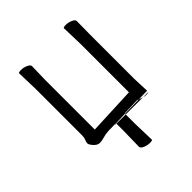

<svg xmlns="http://www.w3.org/2000/svg" viewBox="-183 -588 867 867"><g transform="rotate(-45 250.0 -155.0)"><path d="M289 163Q289 168 272.5 168Q256 168 240.5 161Q225 154 225 145L227 46V-4L179 -3Q158 -2 142.5 3Q127 8 112.5 8Q98 8 84.5 -7Q71 -22 71 -30.5Q71 -39 75.5 -48.5Q80 -58 80 -71V-366L77 -472Q77 -477 93.5 -477Q110 -477 125.5 -470Q141 -463 141 -454L139 -366V-51L367 -61V-367L364 -473Q364 -478 380.5 -478Q397 -478 412.5 -471Q428 -464 428 -455L427 -367V-87L430 -8Q0 0 429 0Q426 3 415 3Q404 3 387 -3L368 -10L286 -7V56ZM387 -3Z"/></g></svg>

Font: LXGW WenKai Mono TC Light
Style: Regular
Weight: 300
Designer: LXGW / Fontworks Inc.
Foundry: LXGW / Fontworks Inc.
Version: Version 1.330